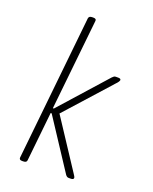

<svg xmlns="http://www.w3.org/2000/svg" viewBox="-141 -830 723 910"><g transform="rotate(20 220.0 -375.0)"><path d="M84 2Q69 2 70 -10L146 -740Q148 -752 164 -752H170Q186 -752 184 -740L136 -283H141L348 -515Q353 -520 356.5 -522.5Q360 -525 366 -525H378Q391 -525 391 -517Q389 -508 376 -495L174 -270L333 -28Q337 -22 341 -15.5Q345 -9 344 -6Q344 2 329 2H319Q310 2 303 -8L139 -258H134L108 -10Q107 2 90 2Z"/></g></svg>

Font: Asap Condensed Condensed Thin
Style: Italic
Weight: 100
Width: 3
Italic angle: -6°
Designer: Pablo Cosgaya
Foundry: Omnibus-Type
Version: Version 3.001; ttfautohint (v1.8.4.7-5d5b)